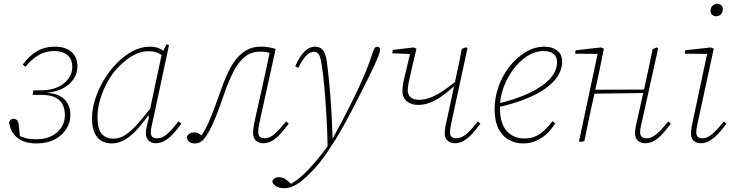

<svg xmlns="http://www.w3.org/2000/svg" viewBox="-20 -744 3852 1012"><path d="M172 12Q128 12 97.5 -2Q67 -16 49.5 -41Q32 -66 28 -99Q31 -108 36.5 -113Q42 -118 51 -118Q61 -118 69 -111Q77 -104 79 -85L86 -16L71 -34Q90 -23 113 -16.5Q136 -10 172 -10Q218 -10 252 -27Q286 -44 304 -73Q322 -102 322 -136Q322 -169 310 -193Q298 -217 271 -230.5Q244 -244 198 -244H152L156 -268H199Q247 -268 283.5 -284.5Q320 -301 340.5 -329Q361 -357 361 -390Q361 -433 335 -454Q309 -475 265 -475Q220 -475 183.5 -453.5Q147 -432 114 -392L100 -404Q133 -449 173.5 -473.5Q214 -498 271 -498Q306 -498 332.5 -486Q359 -474 373.5 -451Q388 -428 388 -395Q388 -356 367 -326Q346 -296 309.5 -277.5Q273 -259 226 -255H224Q287 -252 319 -221Q351 -190 351 -138Q351 -99 330 -65Q309 -31 269 -9.5Q229 12 172 12Z M569 12Q540 12 516.5 -0.5Q493 -13 479 -42.5Q465 -72 465 -121Q465 -170 482 -222.5Q499 -275 528.5 -324Q558 -373 596.5 -412Q635 -451 679.5 -474.5Q724 -498 770 -498Q789 -498 804.5 -494Q820 -490 832 -482.5Q844 -475 852 -464L848 -439Q830 -458 809.5 -466Q789 -474 762 -474Q729 -474 699 -460.5Q669 -447 643.5 -426.5Q618 -406 597 -383Q570 -354 546.5 -312Q523 -270 508.5 -222Q494 -174 494 -127Q494 -63 516.5 -38Q539 -13 577 -13Q612 -13 644 -35Q676 -57 711.5 -98Q747 -139 791 -195L794 -159H779Q744 -109 710 -70Q676 -31 641.5 -9.5Q607 12 569 12ZM801 11Q778 11 763.5 -3Q749 -17 749 -41Q749 -53 751 -65Q753 -77 756.5 -91Q760 -105 765 -125L762 -127L834 -465L836 -466L857 -510L871 -507L787 -114Q783 -97 779 -79Q775 -61 775 -45Q775 -29 784 -22Q793 -15 808 -15Q835 -15 861 -37.5Q887 -60 921 -105L936 -92Q914 -62 892.5 -38.5Q871 -15 848.5 -2Q826 11 801 11Z M1005 12Q988 12 977.5 3Q967 -6 965 -20Q968 -33 978.5 -39.5Q989 -46 1003 -46Q1012 -46 1018.5 -44Q1025 -42 1030.5 -38.5Q1036 -35 1040 -31L1052 -22L1039 -15L1033 -20Q1047 -35 1062 -62.5Q1077 -90 1095.5 -137Q1114 -184 1140 -257Q1158 -310 1178 -354Q1198 -398 1223 -430Q1248 -462 1280 -480Q1312 -498 1354 -498Q1376 -498 1395 -495Q1414 -492 1433 -486L1355 -132Q1350 -108 1345.5 -86.5Q1341 -65 1341 -48Q1341 -30 1350.5 -22.5Q1360 -15 1376 -15Q1401 -15 1426.5 -37Q1452 -59 1488 -104L1502 -92Q1479 -62 1458 -38.5Q1437 -15 1414.5 -2Q1392 11 1367 11Q1344 11 1329 -2.5Q1314 -16 1314 -44Q1314 -63 1318 -83.5Q1322 -104 1328 -132L1361 -280Q1373 -331 1383.5 -382Q1394 -433 1405 -484L1416 -458Q1406 -464 1389.5 -468Q1373 -472 1352 -472Q1306 -472 1272.5 -446Q1239 -420 1213 -371Q1187 -322 1162 -251Q1137 -176 1118 -129.5Q1099 -83 1084.5 -56Q1070 -29 1056 -13Q1047 -1 1034.5 5.5Q1022 12 1005 12Z M1479 248Q1451 248 1435 237.5Q1419 227 1415 213Q1418 203 1427 196.5Q1436 190 1451 190Q1465 190 1477 196Q1489 202 1501 213L1517 228L1510 229H1515L1506 230Q1525 219 1541.5 207Q1558 195 1574.5 180Q1591 165 1609 146Q1639 114 1671 74Q1703 34 1732 -11Q1765 -71 1796 -130.5Q1827 -190 1854 -246.5Q1881 -303 1901.5 -351Q1922 -399 1933 -434Q1942 -460 1947 -474Q1952 -488 1957 -493Q1962 -498 1968 -498Q1975 -498 1979 -494Q1983 -490 1983 -483Q1983 -478 1981 -469Q1979 -460 1973 -445Q1964 -423 1951.5 -395.5Q1939 -368 1918 -326Q1894 -278 1871 -233Q1848 -188 1827 -147.5Q1806 -107 1786.5 -72.5Q1767 -38 1749 -9Q1727 26 1706.5 56Q1686 86 1666 111.5Q1646 137 1623 160Q1600 184 1576.5 204Q1553 224 1528.5 236Q1504 248 1479 248ZM1707 33Q1705 -64 1700 -144.5Q1695 -225 1689 -291Q1683 -357 1675 -406Q1671 -431 1666 -445.5Q1661 -460 1653 -465.5Q1645 -471 1634 -471Q1617 -471 1597.5 -454Q1578 -437 1552 -386L1536 -395Q1562 -452 1587.5 -475Q1613 -498 1640 -498Q1659 -498 1671.5 -489.5Q1684 -481 1692 -462Q1700 -443 1704 -410Q1708 -377 1712.5 -335.5Q1717 -294 1721 -244Q1725 -194 1728 -136.5Q1731 -79 1733 -14H1744Z M2184 -191Q2147 -191 2124 -210.5Q2101 -230 2101 -264Q2101 -277 2103 -292.5Q2105 -308 2110.5 -331Q2116 -354 2124.5 -389Q2133 -424 2145 -476L2153 -459L2047 -463L2051 -481L2160 -494L2175 -487Q2158 -415 2148 -372.5Q2138 -330 2133.5 -306.5Q2129 -283 2129 -268Q2129 -245 2144.5 -231.5Q2160 -218 2189 -218Q2218 -218 2247 -229Q2276 -240 2309.5 -261.5Q2343 -283 2384 -316L2388 -290H2374Q2340 -259 2308 -236.5Q2276 -214 2245 -202.5Q2214 -191 2184 -191ZM2378 11Q2354 11 2339 -2.5Q2324 -16 2324 -41Q2324 -58 2327.5 -76.5Q2331 -95 2337 -120L2379 -316Q2388 -358 2397 -400.5Q2406 -443 2414 -486L2436 -495L2444 -490L2364 -120Q2359 -99 2355.5 -79Q2352 -59 2352 -45Q2352 -30 2361 -22.5Q2370 -15 2385 -15Q2411 -15 2437.5 -37Q2464 -59 2498 -104L2512 -92Q2490 -62 2468.5 -38.5Q2447 -15 2424.5 -2Q2402 11 2378 11Z M2737 12Q2696 12 2662 -7Q2628 -26 2607.5 -66Q2587 -106 2587 -169Q2587 -230 2608 -288.5Q2629 -347 2666 -394Q2703 -441 2750.5 -469.5Q2798 -498 2850 -498Q2890 -498 2916.5 -478Q2943 -458 2943 -418Q2943 -379 2920 -343Q2897 -307 2853.5 -276.5Q2810 -246 2746.5 -221Q2683 -196 2601 -178L2600 -197Q2702 -221 2772.5 -255Q2843 -289 2879.5 -329.5Q2916 -370 2916 -416Q2916 -446 2897 -460.5Q2878 -475 2845 -475Q2801 -475 2760 -449Q2719 -423 2686 -379Q2653 -335 2634 -282.5Q2615 -230 2615 -176Q2615 -94 2650.5 -54Q2686 -14 2745 -14Q2776 -14 2801.5 -25Q2827 -36 2849 -57Q2871 -78 2892 -105L2907 -94Q2892 -71 2874.5 -51.5Q2857 -32 2835.5 -18Q2814 -4 2790 4Q2766 12 2737 12Z M3039 4 3032 0 3133 -474 3138 -460 3011 -461 3014 -479 3148 -494 3163 -487 3137 -360 3107 -222Q3094 -166 3083 -111Q3072 -56 3060 0ZM3101 -250 3103 -271 3384 -272 3383 -254ZM3380 11Q3357 11 3342 -2.5Q3327 -16 3327 -42Q3327 -58 3330.5 -75.5Q3334 -93 3340 -118L3378 -288Q3389 -337 3399.5 -386.5Q3410 -436 3420 -485L3441 -494L3449 -489L3367 -118Q3362 -97 3358 -79Q3354 -61 3354 -47Q3354 -30 3363.5 -22.5Q3373 -15 3388 -15Q3414 -15 3440 -37Q3466 -59 3502 -104L3516 -92Q3493 -62 3472 -38.5Q3451 -15 3428.5 -2Q3406 11 3380 11Z M3622 -39Q3622 -57 3625.5 -75.5Q3629 -94 3634 -116L3710 -474L3716 -460L3589 -461L3592 -479L3727 -494L3742 -487L3662 -118Q3658 -100 3654 -80.5Q3650 -61 3650 -46Q3650 -30 3658.5 -22.5Q3667 -15 3683 -15Q3707 -15 3733.5 -37Q3760 -59 3795 -104L3809 -92Q3787 -62 3765 -38.5Q3743 -15 3720.5 -2Q3698 11 3673 11Q3650 11 3636 -2.5Q3622 -16 3622 -39ZM3755 -658Q3743 -658 3734 -666Q3725 -674 3725 -687Q3725 -704 3736 -714Q3747 -724 3760 -724Q3773 -724 3781.5 -716Q3790 -708 3790 -695Q3790 -679 3779.5 -668.5Q3769 -658 3755 -658Z"/></svg>

Font: Source Serif 4 ExtraLight
Style: Italic
Weight: 250
Italic angle: -12°
Designer: Frank Grießhammer
Foundry: Adobe Systems Incorporated
Version: Version 4.004;hotconv 1.0.116;makeotfexe 2.5.65601